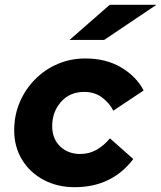

<svg xmlns="http://www.w3.org/2000/svg" viewBox="-20 -767 670 798"><path d="M291 11Q218 11 161 -19.5Q104 -50 71.5 -103.5Q39 -157 39 -225Q39 -288 62 -342Q85 -396 125.5 -437Q166 -478 219.5 -501Q273 -524 335 -524Q421 -524 484 -486.5Q547 -449 577 -391L451 -307Q435 -339 404 -362Q373 -385 330 -385Q270 -385 233.5 -343.5Q197 -302 197 -243Q197 -190 230 -158.5Q263 -127 313 -127Q351 -127 381.5 -144.5Q412 -162 437 -192L534 -106Q445 11 291 11ZM269 -601 436 -747H630L413 -601Z"/></svg>

Font: Red Hat Mono
Style: Bold Italic
Weight: 700
Italic angle: -12°
Monospace: yes
Designer: Pentagram, MCKL
Foundry: Pentagram, MCKL
Version: Version 1.023; ttfautohint (v1.8.3)